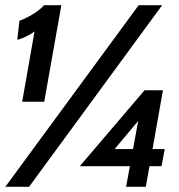

<svg xmlns="http://www.w3.org/2000/svg" viewBox="-32 -720 691 740"><path d="M53.5 -328 110 -649.5 134 -626.5Q107.5 -601 82.2 -586.5Q57 -572 34.5 -566.5L43 -640Q68 -649 95 -665.5Q122 -682 138 -700H204.5L138.5 -328ZM-11.5 0 502.5 -700H593L80 0ZM530 0H454L512 -316L535 -295L390.5 -122.5L363 -145.5H603L590.5 -79.5H275.5L525 -372H596Z"/></svg>

Font: Cabin SemiCondensedSemiBold
Style: Italic
Weight: 600
Width: 4
Italic angle: -10°
Designer: Pablo Impallari
Foundry: Pablo Impallari. http://www.impallari.com Igino Marini. http://www.ikern.com
Version: Version 3.001